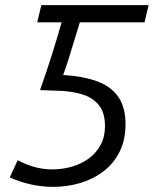

<svg xmlns="http://www.w3.org/2000/svg" viewBox="-20 -713 599 748"><path d="M187 15Q144 15 100.5 5.5Q57 -4 18 -22L49 -89Q78 -73 112.5 -63Q147 -53 184 -53Q224 -53 261 -64Q298 -75 326.5 -96Q355 -117 372 -148.5Q389 -180 389 -221Q389 -276 364 -305Q339 -334 300 -345.5Q261 -357 217.5 -359Q174 -361 136 -362Q162 -436 181.5 -497.5Q201 -559 220 -626H125L141 -693H559L543 -626H291Q282 -597 270.5 -559Q259 -521 247.5 -484Q236 -447 226 -421Q305 -416 359 -396Q413 -376 441 -335.5Q469 -295 469 -229Q469 -168 446 -122Q423 -76 383 -45.5Q343 -15 292.5 0Q242 15 187 15Z"/></svg>

Font: Ubuntu Sans
Style: Italic
Weight: 400
Italic angle: -13.5°
Designer: Dalton Maag Ltd
Foundry: Dalton Maag Ltd
Version: Version 1.006